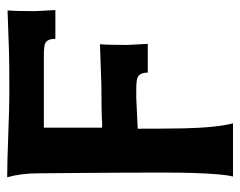

<svg xmlns="http://www.w3.org/2000/svg" viewBox="-87 -581 668 534"><g transform="rotate(-90 247.0 -314.0)"><path d="M486 -494H406Q406 -516 394 -522Q387 -526 360 -526H159V-364H172Q185 -365 214 -365.5Q243 -366 277 -366Q304 -367 391 -370Q389 -348 389 -294Q389 -288 390.5 -265.5Q392 -243 392 -237H312Q312 -259 299 -265Q292 -269 266 -269H241L156 -265Q156 -197 157 -138Q159 -46 171 0H23Q30 -24 33 -112Q34 -136 34 -199Q34 -299 33 -418L32 -541Q32 -589 21 -628Q61 -628 139 -625Q218 -622 258 -622Q338 -622 371 -623Q404 -624 485 -627Q483 -605 483 -551Q483 -544 484.5 -522Q486 -500 486 -494Z"/></g></svg>

Font: GFS Neohellenic Rg
Style: Bold
Weight: 700
Designer: Designed by Takis Katsoulidis and George D. Matthiopoulos.
Foundry: Designed by Takis Katsoulidis and George D. Matthiopoulos.
Version: Version 1.0